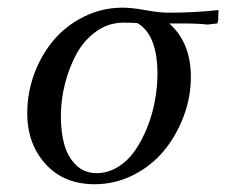

<svg xmlns="http://www.w3.org/2000/svg" viewBox="-20 -472 588 499"><path d="M50.8 -178.2Q50.8 -231 69.3 -280.8Q87.9 -330.6 120.1 -368.4Q152.3 -406.2 199.2 -429.2Q246.1 -452.1 298.8 -452.1Q322.8 -452.1 358.4 -445.6Q394 -439 418 -439Q484.4 -439 547.9 -445.8L546.9 -418L544.9 -411.1L520 -408.2Q493.2 -411.1 451.2 -411.1H419.9Q476.1 -360.8 476.1 -272Q476.1 -219.2 457 -168.9Q438 -118.7 405.5 -79.6Q373 -40.5 325.9 -16.8Q278.8 6.8 226.1 6.8Q146 6.8 98.4 -45.7Q50.8 -98.1 50.8 -178.2ZM138.2 -169.9Q138.2 -128.4 147.2 -96.2Q156.2 -64 177.7 -43Q199.2 -22 231 -22Q260.7 -22 286.9 -38.3Q313 -54.7 331.3 -81.3Q349.6 -107.9 363 -141.8Q376.5 -175.8 382.8 -211.2Q389.2 -246.6 389.2 -279.8Q389.2 -381.8 336.9 -412.1Q323.7 -413.1 300.8 -413.1Q262.2 -413.1 230.5 -390.6Q198.7 -368.2 179.2 -332.5Q159.7 -296.9 148.9 -254.6Q138.2 -212.4 138.2 -169.9Z"/></svg>

Font: Dihjauti S
Style: Bold Italic
Weight: 700
Italic angle: -9°
Designer: T. Christopher White
Version: Version 3.0.0